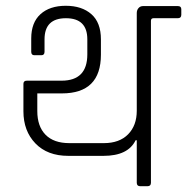

<svg xmlns="http://www.w3.org/2000/svg" viewBox="-20 -644 647 664"><path d="M453 -159H449Q423 -105 338 -105H216Q144 -105 102.5 -148Q61 -191 61 -259V-354Q61 -365 73 -365H193Q282 -365 282 -456V-508Q282 -581 208 -581Q134 -581 134 -508V-465Q134 -453 123 -453H99Q88 -453 88 -465V-511Q88 -566 120 -595Q152 -624 207.5 -624Q263 -624 296 -595Q329 -566 329 -508V-455Q329 -321 194 -321H109V-260Q109 -207 137.5 -178Q166 -149 220 -149H339Q393 -149 423 -179.5Q453 -210 453 -261V-599Q453 -609 459 -616Q465 -623 475 -623H595Q607 -623 607 -612V-593Q607 -581 595 -581H511Q502 -581 502 -572V-12Q502 0 490 0H465Q453 0 453 -12Z"/></svg>

Font: Rajdhani
Style: Regular
Weight: 400
Designer: Satya Rajpurohit, Jyotish Sonowal
Foundry: Indian Type Foundry
Version: Version 1.201 February 1, 2022